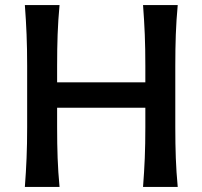

<svg xmlns="http://www.w3.org/2000/svg" viewBox="-20 -733 794 753"><path d="M77.5 0Q82 -58.5 84.2 -113.2Q86.5 -168 86.5 -234.5V-474.5Q86.5 -542.5 84.2 -598Q82 -653.5 77.5 -713H213.5Q208 -653.5 206 -597.8Q204 -542 204 -474.5V-410H550V-474.5Q550 -542.5 547.8 -598Q545.5 -653.5 541 -713H677Q671.5 -653.5 669.5 -597.8Q667.5 -542 667.5 -474.5V-234.5Q667.5 -168 669.5 -113.2Q671.5 -58.5 677 0H541Q545.5 -58.5 547.8 -113.2Q550 -168 550 -234.5V-310.5H204V-234.5Q204 -168 206 -113.2Q208 -58.5 213.5 0Z"/></svg>

Font: Commissioner Flair Medium
Style: Regular
Weight: 500
Designer: Kostas Bartsokas
Foundry: Kostas Bartsokas
Version: Version 1.000; ttfautohint (v1.8.3)